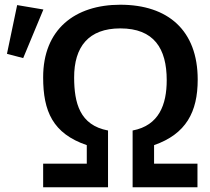

<svg xmlns="http://www.w3.org/2000/svg" viewBox="-20 -788 883 808"><path d="M161.6 0H434.6V-238.8C314.9 -261.2 292.5 -355.5 292 -460.9C291.5 -591.3 353 -668.5 486.3 -668.5C627.9 -668.5 681.6 -584 681.6 -450.7C681.6 -348.1 649.4 -259.8 538.1 -238.8V0H811V-99.1H628.4V-177.2C762.7 -224.1 812 -316.4 812 -453.1C812 -660.6 686.5 -768.1 486.3 -768.1C295.4 -768.1 161.1 -664.6 161.6 -461.9C161.6 -319.8 202.1 -226.1 345.2 -177.2V-99.1H161.6ZM77.6 -543.5 162.6 -748 52.2 -766.6 9.3 -561.5Z"/></svg>

Font: Winston SemiBold
Style: Regular
Weight: 600
Designer: Vernon Adams, Kim Jin-seong, David Berlow, Cristiano Sobral
Foundry: The Winston Project Authors
Version: Version 3.004